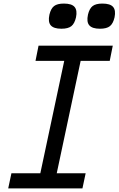

<svg xmlns="http://www.w3.org/2000/svg" viewBox="-20 -1056 665 1076"><path d="M26 0 44 -85H206L340 -715H179L196 -800H612L595 -715H432L298 -85H460L442 0ZM540 -895Q497 -895 480.5 -914Q464 -933 473 -974Q481 -1008 499 -1022Q517 -1036 554 -1036Q598 -1036 614 -1017Q630 -998 622 -959Q614 -924 596 -909.5Q578 -895 540 -895ZM324 -895Q281 -895 264.5 -914Q248 -933 257 -974Q265 -1008 283 -1022Q301 -1036 338 -1036Q382 -1036 398 -1017Q414 -998 406 -959Q398 -924 380 -909.5Q362 -895 324 -895Z"/></svg>

Font: Victor Mono Thin SemiBold
Style: Italic
Weight: 600
Italic angle: -12°
Monospace: yes
Version: Version 1.561;gftools[0.9.30]